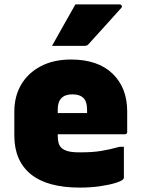

<svg xmlns="http://www.w3.org/2000/svg" viewBox="-20 -834 640 871"><path d="M302 -564Q424 -564 490.5 -500Q557 -436 557 -329V-235Q557 -225 546 -225H242V-217Q242 -200 245.5 -186.5Q249 -173 258 -164Q269 -153 290.5 -147.5Q312 -142 353 -143Q400 -143 440 -149.5Q480 -156 522 -168H542V-28Q542 -24 538 -20Q530 -12 502 -3.5Q474 5 432.5 11Q391 17 342 17Q194 17 119.5 -44Q45 -105 45 -219V-328Q45 -397 76 -450Q107 -503 165 -533.5Q223 -564 302 -564ZM309 -406Q242 -406 242 -338V-321H375V-336Q375 -373 359 -389Q342 -406 309 -406ZM322 -814H523Q529 -814 532 -808.5Q535 -803 530 -798Q492 -755 458.5 -718.5Q425 -682 381 -633Q376 -626 362 -626H216Q242 -673 268.5 -719.5Q295 -766 322 -814Z"/></svg>

Font: Recursive Mn Lnr St Blk
Style: Regular
Weight: 900
Monospace: yes
Version: Version 1.079;hotconv 1.0.112;makeotfexe 2.5.65598; ttfautoh